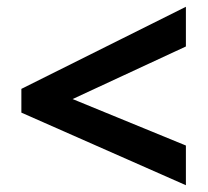

<svg xmlns="http://www.w3.org/2000/svg" viewBox="-20 -645 612 566"><path d="M528 -99 43 -313V-383L528 -625V-508L194 -353L528 -216Z"/></svg>

Font: Noto Sans Tamil
Style: Bold
Weight: 700
Designer: Jelle Bosma - Monotype Design Team
Foundry: Monotype Imaging Inc.
Version: Version 2.004; ttfautohint (v1.8.4.7-5d5b)